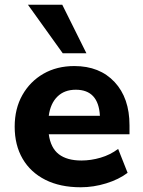

<svg xmlns="http://www.w3.org/2000/svg" viewBox="-20 -780 604 811"><path d="M321 11Q234 11 171.5 -20.5Q109 -52 75.5 -109.5Q42 -167 42 -245Q42 -321 74.5 -378.5Q107 -436 163.5 -468.5Q220 -501 294 -501Q401 -501 464 -433.5Q527 -366 527 -251V-213H186Q194 -155 228.5 -128.5Q263 -102 324 -102Q364 -102 405 -114Q446 -126 479 -151L519 -50Q482 -22 428.5 -5.5Q375 11 321 11ZM300 -401Q252 -401 222.5 -372Q193 -343 186 -291H402Q396 -401 300 -401ZM245 -555 98 -760H243L345 -555Z"/></svg>

Font: Nunito Sans ExtraBold
Style: Regular
Weight: 800
Designer: Vernon Adams
Foundry: Vernon Adams
Version: Version 3.101; ttfautohint (v1.8.4.7-5d5b);gftools[0.9.27]